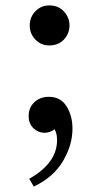

<svg xmlns="http://www.w3.org/2000/svg" viewBox="-20 -501 337 710"><path d="M182 -23Q165 -10 144 -10Q122 -10 104 -26.5Q86 -43 86 -72Q86 -103 107 -123Q128 -143 161 -143Q204 -143 226 -108Q248 -73 248 -25Q248 35 213 94.5Q178 154 105 189L88 160Q137 133 164 97Q191 61 191 17Q191 10 189.5 -1Q188 -12 182 -23ZM90 -407Q90 -438 111 -459.5Q132 -481 162 -481Q196 -481 216.5 -458.5Q237 -436 237 -407Q237 -377 216.5 -355Q196 -333 162 -333Q132 -333 111 -354.5Q90 -376 90 -407Z"/></svg>

Font: Tiro Kannada
Style: Regular
Weight: 400
Designer: Kannada: John Hudson & Fiona Ross. Latin: John Hudson.
Foundry: Tiro Typeworks Ltd.
Version: Version 1.52